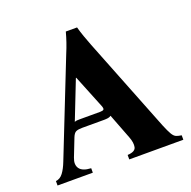

<svg xmlns="http://www.w3.org/2000/svg" viewBox="-123 -810 928 931"><g transform="rotate(-20 341.5 -344.0)"><path d="M597 -100Q611 -66 620.5 -50Q630 -34 641 -29.5Q652 -25 668 -23V0H389V-23Q429 -25 433.5 -47Q438 -69 426 -100L376 -230Q370 -225 360.5 -223.5Q351 -222 340 -222H227Q206 -222 195 -217Q184 -212 176 -192L140 -100Q127 -67 142 -46Q157 -25 201 -23V0H19V-23Q41 -25 56.5 -45.5Q72 -66 85 -100L277 -586Q288 -612 296.5 -637Q305 -662 312 -688H370Q377 -662 386 -637Q395 -612 405 -586ZM335 -265Q349 -265 353.5 -269.5Q358 -274 352 -289L283 -460H281L203 -261Q208 -264 215 -264.5Q222 -265 231 -265Z"/></g></svg>

Font: Bona Nova SC
Style: Bold
Weight: 700
Designer: Mateusz Machalski
Foundry: Capitalics
Version: Version 4.001; ttfautohint (v1.8.4.7-5d5b)